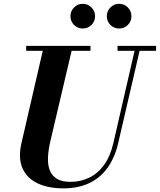

<svg xmlns="http://www.w3.org/2000/svg" viewBox="-20 -996 858 1030"><path d="M320.5 14.5Q239 14.5 181.8 -12.5Q124.5 -39.5 100.5 -93.8Q76.5 -148 95.5 -230L215.5 -750H370.5L250.5 -240Q239.5 -193 237.5 -153.2Q235.5 -113.5 246.5 -83.8Q257.5 -54 284.5 -37.2Q311.5 -20.5 358 -20.5Q412 -20.5 458 -42.5Q504 -64.5 537.8 -110.5Q571.5 -156.5 588.5 -230L708 -750H735L614.5 -230Q596.5 -151.5 557.5 -96.8Q518.5 -42 459 -13.8Q399.5 14.5 320.5 14.5ZM120.5 -723.5V-750H465.5V-723.5ZM610.5 -723.5V-750H817.5V-723.5ZM619 -843Q591.5 -843 572.2 -862.2Q553 -881.5 553 -909.5Q553 -936.5 572.2 -956Q591.5 -975.5 619 -975.5Q646.5 -975.5 665.8 -956Q685 -936.5 685 -909.5Q685 -881.5 665.8 -862.2Q646.5 -843 619 -843ZM424 -843Q396.5 -843 377.2 -862.2Q358 -881.5 358 -909.5Q358 -936.5 377.2 -956Q396.5 -975.5 424 -975.5Q451.5 -975.5 470.8 -956Q490 -936.5 490 -909.5Q490 -881.5 470.8 -862.2Q451.5 -843 424 -843Z"/></svg>

Font: Bodoni Moda 9pt
Style: Bold Italic
Weight: 700
Italic angle: -13°
Designer: Owen Earl
Foundry: indestructible type
Version: Version 2.004